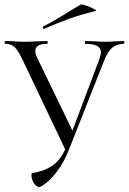

<svg xmlns="http://www.w3.org/2000/svg" viewBox="-25 -647 562 837"><path d="M-2 -456Q-5 -456 -5 -462Q-5 -468 -2 -468L36 -467Q64 -465 80 -465Q105 -465 141 -467L181 -468Q183 -468 183 -462Q183 -456 181 -456Q129 -456 129 -425Q129 -411 137 -395L296 -67L266 -12L408 -389Q415 -410 415 -419Q415 -456 348 -456Q345 -456 345 -462Q345 -468 348 -468L384 -467Q414 -465 438 -465Q454 -465 478 -467L515 -468Q517 -468 517 -462Q517 -456 515 -456Q486 -456 465.5 -440Q445 -424 429 -383L278 -1Q276 3 269.5 8Q263 13 262 10L74 -385Q54 -427 39 -441.5Q24 -456 -2 -456ZM120 147Q112 131 112 117Q112 108 115 108Q169 99 205 74Q241 49 263 -5L278 -1Q256 58 221 104Q186 150 147 169Q143 170 134 163.5Q125 157 120 147ZM167 -521Q163 -521 162 -525.5Q161 -530 164 -532Q215 -558 273 -595Q309 -617 327 -627Q331 -629 350.5 -622.5Q370 -616 384.5 -608Q399 -600 391 -599Q329 -584 277.5 -565.5Q226 -547 169 -522Z"/></svg>

Font: Cormorant Unicase
Style: Regular
Weight: 400
Designer: Christian Thalmann (Catharsis Fonts)
Foundry: Catharsis Fonts
Version: Version 4.000